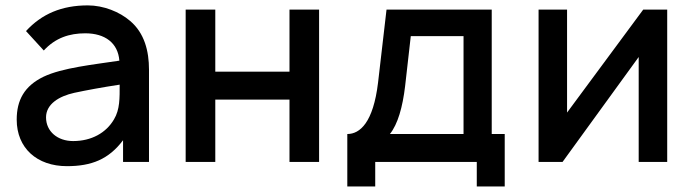

<svg xmlns="http://www.w3.org/2000/svg" viewBox="-20 -598 2557 709"><path d="M530.2 0V-340.6C530.2 -409.4 513.5 -476 460.4 -520.8C421.9 -554.2 362.5 -578.1 304.2 -578.1C208.3 -578.1 134.4 -546.9 76 -483.3L141.7 -411.5C184.4 -458.3 236.5 -475 294.8 -475C367.7 -475 415.6 -439.6 420.8 -374C325 -359.4 210.4 -347.9 140.6 -314.6C69.8 -280.2 41.7 -228.1 41.7 -156.2C41.7 -51 116.7 15.6 227.1 15.6C317.7 15.6 381.2 -9.4 434.4 -80.2V0ZM401 -157.3C371.9 -107.3 317.7 -77.1 250 -77.1C192.7 -77.1 150 -112.5 150 -164.6C150 -213.5 197.9 -242.7 254.2 -255.2C297.9 -264.6 359.4 -276 421.9 -285.4C421.9 -235.4 422.9 -193.8 401 -157.3Z M1049 -562.5V-333.3H775V-562.5H665.6V0H775V-230.2H1049V0H1158.3V-562.5Z M1795.8 -562.5H1407.3L1376 -292.7C1358.3 -145.8 1309.4 -103.1 1262.5 -103.1V90.6H1365.6V0H1740.6V90.6H1843.8V-103.1H1795.8ZM1691.7 -103.1H1419.8C1449 -139.6 1466.7 -202.1 1476 -280.2L1496.9 -464.6H1691.7Z M2443.8 -562.5H2355.2L2074 -182.3V-562.5H1968.8V0H2057.3L2338.5 -387.5V0H2443.8Z"/></svg>

Font: Manrope Semibold
Style: Regular
Weight: 600
Width: 4
Designer: Michael Sharanda
Foundry: Michael Sharanda
Version: Version 2.000;PS 002.000;hotconv 1.0.88;makeotf.lib2.5.64775